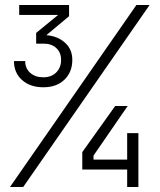

<svg xmlns="http://www.w3.org/2000/svg" viewBox="-20 -750 640 770"><path d="M154 -400Q101 -400 68.5 -429Q36 -458 36 -505H81Q81 -476 101 -458Q121 -440 154 -440Q186 -440 205.5 -459.5Q225 -479 225 -510Q225 -539 206 -557Q187 -575 155 -575H125V-618L213 -690H57V-730H257V-685L166 -609Q212 -605 241 -578.5Q270 -552 270 -510Q270 -461 238.5 -430.5Q207 -400 154 -400ZM20 0 527 -730H580L73 0ZM490 0V-70H310V-140L442 -325H492L355 -126V-110H490V-216H535V0Z"/></svg>

Font: JetBrains Mono NL Thin
Style: Regular
Weight: 100
Monospace: yes
Designer: Philipp Nurullin, Konstantin Bulenkov
Foundry: JetBrains
Version: Version 2.305; ttfautohint (v1.8.4.7-5d5b)